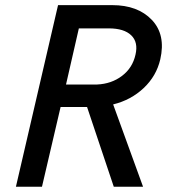

<svg xmlns="http://www.w3.org/2000/svg" viewBox="-20 -709 648 730"><path d="M40.5 1 200.7 -689.5H406.7Q503.9 -689.5 557.4 -633.3Q610.8 -577.1 589.4 -483.4Q574.7 -419.9 526.4 -374.3Q478 -328.6 410.2 -312L523.9 1H412.6L311 -302.2H210.4L139.6 1ZM231 -387.7H349.1Q403.8 -390.1 443.8 -420.4Q483.9 -450.7 495.1 -501Q506.3 -548.3 479 -574.7Q451.7 -601.1 393.6 -601.1H279.8Z"/></svg>

Font: HK Grotesk Medium Italic
Style: Regular
Weight: 500
Italic angle: -13°
Designer: Alfredo Marco Pradil and Stefan Peev
Foundry: Hanken Design Co.
Version: Version 1.000;PS 001.000;hotconv 1.0.88;makeotf.lib2.5.64775